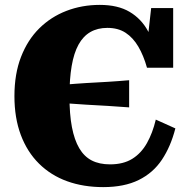

<svg xmlns="http://www.w3.org/2000/svg" viewBox="-20 -748 775 785"><path d="M245 -402Q267 -404 289 -405.5Q311 -407 333 -408.5Q355 -410 377 -411Q399 -412 421 -413.5Q443 -415 464.5 -416.5Q486 -418 508 -420V-309Q486 -310 464.5 -312Q443 -314 421 -315Q399 -316 377 -317.5Q355 -319 333 -320Q311 -321 289 -323Q267 -325 245 -326ZM419 -634Q379 -634 349.5 -617Q320 -600 301 -565.5Q282 -531 273 -478Q264 -425 264 -355Q264 -281 274 -228.5Q284 -176 304 -142Q324 -108 355 -92Q386 -76 430 -76Q484 -76 520.5 -98.5Q557 -121 580.5 -162.5Q604 -204 617 -259L697 -223Q678 -149 642 -95Q606 -41 547 -12Q488 17 402 17Q321 17 254.5 -7Q188 -31 139.5 -79Q91 -127 65 -196.5Q39 -266 39 -355Q39 -446 66 -515.5Q93 -585 140.5 -632Q188 -679 251.5 -703.5Q315 -728 388 -728Q462 -728 510 -699.5Q558 -671 585 -621Q612 -571 625 -504L578 -536L598 -715H688V-471H581Q567 -521 545.5 -557.5Q524 -594 493.5 -614Q463 -634 419 -634Z"/></svg>

Font: Roboto Serif ExtraBold
Style: Regular
Weight: 800
Designer: Greg Gazdowicz
Foundry: Commercial Type
Version: Version 1.008